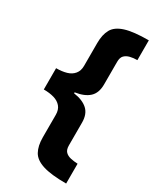

<svg xmlns="http://www.w3.org/2000/svg" viewBox="-220 -790 852 1024"><g transform="rotate(30 206.0 -278.0)"><path d="M376 163Q283 163 232.5 147Q182 131 163.5 97.5Q145 64 145 12V-127Q145 -158 129 -177Q113 -196 85.5 -204Q58 -212 22 -212V-343Q58 -343 85.5 -351Q113 -359 129 -378.5Q145 -398 145 -428V-569Q145 -621 163.5 -654Q182 -687 232 -703Q282 -719 376 -719V-597Q352 -597 332 -592Q312 -587 299.5 -574.5Q287 -562 287 -535V-396Q287 -343 257.5 -316Q228 -289 172 -281V-275Q228 -267 257.5 -240Q287 -213 287 -161V-21Q287 6 299.5 18.5Q312 31 332.5 35.5Q353 40 376 41Z"/></g></svg>

Font: Noto Sans Armenian ExtraBold
Style: Regular
Weight: 800
Version: Version 2.007